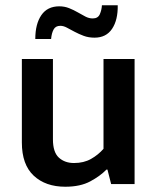

<svg xmlns="http://www.w3.org/2000/svg" viewBox="-20 -699 594 729"><path d="M373 -475H491V0H402L388 -55H384Q361 -31 323 -10.5Q285 10 228 10Q153 10 108 -32Q63 -74 63 -158V-475H181V-170Q181 -121 203.5 -100.5Q226 -80 261 -80Q298 -80 325.5 -95.5Q353 -111 373 -134ZM114 -551Q114 -608 137 -641.5Q160 -675 205 -675Q225 -675 242.5 -668Q260 -661 275.5 -652Q291 -643 304.5 -636Q318 -629 332 -629Q352 -629 359 -645Q366 -661 367 -679H427Q428 -623 405.5 -589.5Q383 -556 339 -556Q316 -556 297.5 -563Q279 -570 263 -578.5Q247 -587 234 -594Q221 -601 209 -601Q191 -601 183.5 -587Q176 -573 174 -551Z"/></svg>

Font: Mukta Mahee SemiBold
Style: Regular
Weight: 600
Designer: Shuchita Grover, Noopur Datye, Girish Dalvi, Yashodeep Gholap
Foundry: Ek Type
Version: Version 2.538;PS 1.000;hotconv 16.6.51;makeotf.lib2.5.65220;